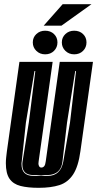

<svg xmlns="http://www.w3.org/2000/svg" viewBox="-20 -887 465 919"><path d="M165 12Q113 12 78 3Q43 -6 25.5 -31.5Q8 -57 8 -106Q8 -119 9.5 -133Q11 -147 13 -163L73 -591H232L165 -115Q164 -111 164 -104Q164 -97 167 -92Q170 -85 178 -85Q186 -85 191.5 -91.5Q197 -98 199 -115L266 -591H425L365 -164Q355 -90 330 -52Q305 -14 264.5 -1Q224 12 165 12ZM141 -45H168Q174 -45 177 -46Q179 -45 184 -45H208Q240 -45 258.5 -63Q277 -81 283 -114L315 -300L344 -547H340L301 -301L279 -114Q272 -51 208 -49H194Q190 -48 184 -48H168L156 -49H141Q87 -49 87 -98Q87 -102 87 -106Q87 -110 88 -114L118 -301L149 -547H145L104 -300L84 -114Q83 -110 83 -107Q83 -104 83 -101Q83 -45 141 -45ZM196 -627Q171 -627 154 -643.5Q137 -660 137 -684Q137 -708 154 -724Q171 -740 196 -740Q222 -740 238.5 -724Q255 -708 255 -684Q255 -660 238.5 -643.5Q222 -627 196 -627ZM335 -627Q310 -627 293 -643.5Q276 -660 276 -684Q276 -708 293 -724Q310 -740 335 -740Q361 -740 377.5 -724Q394 -708 394 -684Q394 -660 377.5 -643.5Q361 -627 335 -627ZM189 -764 280 -867H418L274 -764Z"/></svg>

Font: Alumni Sans Inline One
Style: Italic
Weight: 400
Italic angle: -8°
Designer: Robert E. Leuschke
Foundry: Robert E. Leuschke
Version: Version 1.100; ttfautohint (v1.8.3)